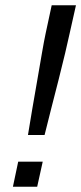

<svg xmlns="http://www.w3.org/2000/svg" viewBox="-20 -708 308 728"><path d="M86 -196Q93 -241 102.5 -295.5Q112 -350 121.5 -405Q131 -460 139 -506.5Q147 -553 153 -581L176 -688H268L244 -581Q238 -553 227 -506.5Q216 -460 202 -405Q188 -350 174 -295.5Q160 -241 149 -196ZM29 0 49 -95H142L121 0Z"/></svg>

Font: Saira
Style: Italic
Weight: 400
Italic angle: -12°
Designer: Hector Gatti with collaboration of the Omnibus-Type team
Foundry: Omnibus-Type
Version: Version 1.100; ttfautohint (v1.8.3)